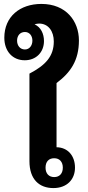

<svg xmlns="http://www.w3.org/2000/svg" viewBox="-20 -949 446 978"><path d="M191 -929C81 -929 2 -864 2 -757C2 -687 45 -642 106 -642C164 -642 204 -683 204 -740C204 -777 188 -811 156 -825C163 -827 171 -829 179 -829C227 -829 254 -789 254 -738C254 -662 212 -617 130 -574V-128C130 -35 180 9 252 9C321 9 362 -35 362 -95C362 -154 327 -198 268 -199V-526C339 -579 382 -641 382 -743C382 -841 317 -929 191 -929ZM107 -697C82 -697 67 -717 67 -742C67 -767 82 -786 107 -786C130 -786 145 -767 145 -742C145 -717 130 -697 107 -697ZM256 -143C283 -143 300 -125 300 -95C300 -65 283 -47 256 -47C229 -47 212 -65 212 -95C212 -126 229 -143 256 -143Z"/></svg>

Font: Noto Sans Thai Looped SemiCondensed
Style: Bold
Weight: 700
Width: 4
Designer: Sasikarn Vongin, Ben Mitchell
Foundry: The Fontpad Ltd
Version: Version 1.001